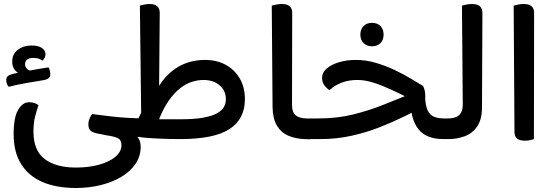

<svg xmlns="http://www.w3.org/2000/svg" viewBox="-20 -694 2765 958"><path d="M678 -666Q684 -668 698.5 -671Q713 -674 728 -674Q751 -674 764 -663Q777 -652 777 -630L773 -155L685 -82ZM440 -125Q485 -119 531.5 -113.5Q578 -108 625 -105.5Q672 -103 719 -103L740 -99Q772 -99 809.5 -99Q847 -99 888 -99Q995 -99 1051 -123Q1107 -147 1107 -199Q1107 -242 1075.5 -268.5Q1044 -295 995 -295Q969 -295 940 -286.5Q911 -278 880.5 -255Q850 -232 821 -190.5Q792 -149 767 -82L662 -85L695 -154L753 -227Q791 -308 855 -351.5Q919 -395 1003 -395Q1061 -395 1105.5 -371Q1150 -347 1176 -303Q1202 -259 1202 -199Q1202 -100 1125 -50Q1048 0 879 0Q833 0 784 -2Q735 -4 697 -7.5Q659 -11 645 -17L559 -75Q596 -59 623.5 -44.5Q651 -30 666.5 -10.5Q682 9 682 38Q682 85 656.5 123Q631 161 586 188Q541 215 482.5 229.5Q424 244 359 244Q261 244 191.5 214Q122 184 85 124Q48 64 48 -25Q48 -108 70.5 -146Q93 -184 125 -184Q139 -184 151.5 -180Q164 -176 172 -169Q162 -140 154.5 -110Q147 -80 147 -37Q147 57 203 99.5Q259 142 359 142Q422 142 473.5 128Q525 114 555.5 88.5Q586 63 586 30Q586 4 567 -5Q548 -14 510 -19L487 -24Q447 -30 434 -40Q421 -50 421 -74Q421 -89 427.5 -104Q434 -119 440 -125ZM139 -467Q170 -467 188.5 -455Q207 -443 207 -422Q207 -413 202 -404.5Q197 -396 192 -391Q183 -398 172.5 -401.5Q162 -405 147 -405Q125 -405 115 -396.5Q105 -388 105 -374Q105 -361 114.5 -351Q124 -341 144 -338L82 -325Q65 -331 53 -346.5Q41 -362 41 -387Q41 -425 69.5 -446Q98 -467 139 -467ZM222 -358Q226 -352 228.5 -342Q231 -332 231 -324Q231 -312 224.5 -305.5Q218 -299 203 -295Q165 -289 116 -280.5Q67 -272 23 -261Q18 -267 14.5 -276Q11 -285 11 -295Q11 -307 19 -314Q27 -321 44 -325Q72 -332 105.5 -338Q139 -344 170.5 -349.5Q202 -355 222 -358Z M1438 -630 1437 -173Q1437 -133 1456 -118Q1475 -103 1511 -103H1529V1L1498 0Q1454 -2 1418.5 -17Q1383 -32 1362 -66.5Q1341 -101 1340 -159L1336 -666Q1343 -668 1357.5 -671Q1372 -674 1387 -674Q1412 -674 1425 -663Q1438 -652 1438 -630ZM1529 1V-102Q1534 -94 1537.5 -81Q1541 -68 1541 -51Q1541 -34 1537.5 -20.5Q1534 -7 1529 1Z M2194 0Q2107 0 2068.5 -48.5Q2030 -97 2030 -177L2101 -209Q2103 -166 2114 -143Q2125 -120 2145.5 -111.5Q2166 -103 2196 -103H2209V0ZM2209 0V-103Q2214 -94 2217.5 -81.5Q2221 -69 2221 -52Q2221 -34 2217 -21Q2213 -8 2209 0ZM2032 -227 2038 -196Q1987 -221 1939 -243.5Q1891 -266 1847 -280.5Q1803 -295 1763 -295Q1720 -295 1684.5 -281.5Q1649 -268 1624 -244Q1610 -253 1598.5 -268.5Q1587 -284 1587 -306Q1587 -332 1610 -352Q1633 -372 1671.5 -383.5Q1710 -395 1756 -395Q1806 -395 1855 -380.5Q1904 -366 1948.5 -345Q1993 -324 2029.5 -302Q2066 -280 2091 -265Q2096 -254 2099 -243Q2102 -232 2102 -211Q2102 -198 2099 -183.5Q2096 -169 2092 -160Q2050 -139 1995 -112Q1940 -85 1874 -59Q1808 -33 1733.5 -16.5Q1659 0 1577 0H1513V-103H1569Q1662 -103 1742.5 -123Q1823 -143 1895 -172Q1967 -201 2032 -227ZM1836 -463Q1810 -463 1794 -479Q1778 -495 1778 -521Q1778 -548 1794 -564Q1810 -580 1836 -580Q1863 -580 1878.5 -564Q1894 -548 1894 -521Q1894 -495 1878.5 -479Q1863 -463 1836 -463Z M2192 0V-103H2215Q2252 -103 2270.5 -119.5Q2289 -136 2289 -171L2285 -666Q2292 -668 2306 -671Q2320 -674 2335 -674Q2387 -674 2387 -630L2385 -159Q2385 -99 2361.5 -64Q2338 -29 2299.5 -14.5Q2261 0 2217 0Z M2601 8Q2573 8 2560 -2.5Q2547 -13 2547 -38L2543 -666Q2550 -668 2564 -671Q2578 -674 2593 -674Q2645 -674 2645 -630L2644 0Q2637 2 2626 5Q2615 8 2601 8Z"/></svg>

Font: Baloo Bhaijaan 2 Medium
Style: Regular
Weight: 500
Designer: Sanskriti Dholi, Noopur Datye and Ek Type
Foundry: Ek Type
Version: Version 1.701